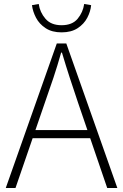

<svg xmlns="http://www.w3.org/2000/svg" viewBox="-20 -947 621 967"><path d="M9 0 266 -728H314L571 0H520L373 -430Q351 -495 331.5 -555Q312 -615 292 -682H288Q269 -615 249 -555Q229 -495 206 -430L58 0ZM125 -251V-292H452V-251ZM290 -784Q242 -784 210 -805Q178 -826 161.5 -857.5Q145 -889 141 -921L175 -927Q181 -885 209 -852.5Q237 -820 290 -820Q344 -820 371 -852.5Q398 -885 404 -927L439 -921Q436 -889 419.5 -857.5Q403 -826 371 -805Q339 -784 290 -784Z"/></svg>

Font: Noto Sans JP ExtraLight
Style: Regular
Weight: 250
Designer: Ryoko NISHIZUKA  (kana, bopomofo & ideographs); Paul D. Hunt (Latin, Greek & Cyrillic); Sandoll Communications , Soo-you
Foundry: Adobe
Version: Version 2.004-H2;hotconv 1.0.118;makeotfexe 2.5.65603